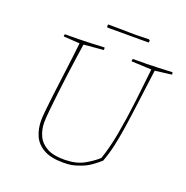

<svg xmlns="http://www.w3.org/2000/svg" viewBox="-136 -893 989 1023"><g transform="rotate(20 358.0 -381.0)"><path d="M332 6Q260 6 219 -17.5Q178 -41 161 -80Q144 -119 144 -166Q144 -184 148 -224.5Q152 -265 158.5 -318Q165 -371 172.5 -427.5Q180 -484 186 -535Q192 -586 196 -621L104 -627Q104 -636 106 -640Q148 -640 181.5 -640.5Q215 -641 250 -642.5Q285 -644 329 -646Q330 -643 330 -639Q330 -635 330 -632L218 -622Q214 -596 207 -548.5Q200 -501 192.5 -443.5Q185 -386 178.5 -330Q172 -274 167.5 -229Q163 -184 163 -161Q163 -121 179 -86Q195 -51 232.5 -30.5Q270 -10 334 -11Q399 -12 442.5 -36.5Q486 -61 514 -87Q537 -152 553 -240Q569 -328 581 -427Q593 -526 603 -621L489 -626Q489 -629 489.5 -633Q490 -637 491 -640Q535 -640 569.5 -640.5Q604 -641 638 -642.5Q672 -644 714 -646Q716 -642 716 -633L622 -621Q607 -508 596.5 -425.5Q586 -343 576.5 -281.5Q567 -220 556 -171Q545 -122 528 -77Q507 -58 480 -39Q453 -20 416 -8Q397 -1 378 2.5Q359 6 332 6ZM307 -751 303 -758 305 -768Q329 -768 361.5 -767.5Q394 -767 423 -766.5Q452 -766 463 -766L536 -768L543 -762L540 -751Z"/></g></svg>

Font: Labrada Thin
Style: Italic
Weight: 100
Italic angle: -7°
Designer: Mercedes Jáuregui
Foundry: Omnibus-Type Team
Version: Version 1.000; ttfautohint (v1.8.4.7-5d5b)